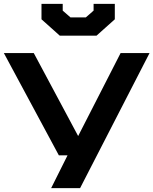

<svg xmlns="http://www.w3.org/2000/svg" viewBox="-20 -975 795 995"><path d="M465 -955H575V-875L480 -790H290L195 -875V-955H305V-920L345 -885H425L465 -920ZM605 -700H755L395 0H245L330 -170H285L0 -700H155L385 -270Z"/></svg>

Font: Squares Bold
Style: Regular
Weight: 400
Designer: Typetype
Foundry: Typetype
Version: Version 001.000